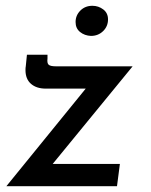

<svg xmlns="http://www.w3.org/2000/svg" viewBox="-20 -643 523 663"><path d="M162 -77H394L384 0H2L276 -337H138Q106 -337 87 -353.5Q68 -370 68 -401Q68 -410 69 -414L73 -454H144V-441Q142 -425 148 -419.5Q154 -414 173 -414H438ZM299 -623Q320 -623 336.5 -610.5Q353 -598 353 -576Q353 -552 336 -535.5Q319 -519 294 -519Q272 -520 256.5 -532.5Q241 -545 241 -567Q241 -590 257.5 -606.5Q274 -623 299 -623Z"/></svg>

Font: Josefin Sans
Style: Italic
Weight: 400
Italic angle: -7°
Designer: Santiago Orozco
Foundry: Typemade
Version: Version 2.000